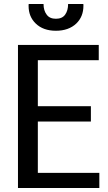

<svg xmlns="http://www.w3.org/2000/svg" viewBox="-20 -934 537 954"><path d="M431.6 -330.1Q365.2 -330.1 168 -330.1Q168 -266.6 168 -75.2Q244.1 -75.2 473.6 -75.2Q473.6 -56.6 473.6 0Q372.1 0 69.3 0Q69.3 -33.2 69.3 -84Q69.3 -233.4 69.3 -533.2Q69.3 -578.1 69.3 -710.9Q168.9 -710.9 470.7 -710.9Q470.7 -691.4 470.7 -634.8Q394.5 -634.8 168 -634.8Q168 -577.1 168 -406.2Q233.4 -406.2 431.6 -406.2Q431.6 -386.7 431.6 -330.1ZM393.6 -914.1Q393.6 -913.1 394.5 -911.1Q394.5 -908.2 394.5 -905.3Q394.5 -851.6 359.4 -817.4Q321.3 -781.2 257.8 -781.2Q194.3 -781.2 157.2 -817.4Q122.1 -851.6 122.1 -904.3Q122.1 -907.2 122.1 -911.1Q122.1 -912.1 123 -914.1Q141.6 -914.1 196.3 -914.1Q196.3 -881.8 211.9 -861.3Q226.6 -840.8 257.8 -840.8Q289.1 -840.8 303.7 -861.3Q318.4 -881.8 318.4 -914.1Q343.8 -914.1 393.6 -914.1Z"/></svg>

Font: Noto Sans Hebrew DECATHLON 
Style: Regular
Weight: 400
Designer: Monotype Design team
Version: Version 1.03 uh